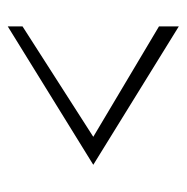

<svg xmlns="http://www.w3.org/2000/svg" viewBox="-13 -529 480 494"><g transform="rotate(-90 227.0 -282.0)"><path d="M50 -282 406 -62V-113L122 -282L406 -464V-502Z"/></g></svg>

Font: Charger Sport
Style: HLNrw
Weight: 100
Designer: Jasper
Foundry: Cannot Into Space Fonts
Version: Version 1.1